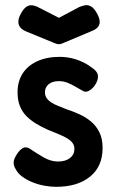

<svg xmlns="http://www.w3.org/2000/svg" viewBox="-20 -707 451 743"><path d="M197 16Q175 16 151 11.5Q127 7 105 -2Q83 -11 66 -23.5Q49 -36 41 -52Q34 -63 33 -73Q32 -83 36.5 -94Q41 -105 50 -117Q63 -134 75.5 -136.5Q88 -139 105 -125Q115 -119 126.5 -111.5Q138 -104 150.5 -97Q163 -90 176.5 -86Q190 -82 204 -82Q234 -82 251 -95.5Q268 -109 268 -131Q268 -142 262.5 -151Q257 -160 247 -167Q237 -174 224.5 -180Q212 -186 197 -192Q182 -198 167 -204Q142 -215 120.5 -228Q99 -241 82.5 -257.5Q66 -274 57 -296.5Q48 -319 48 -350Q48 -392 67.5 -422.5Q87 -453 124 -470Q161 -487 211 -487Q227 -487 243 -484.5Q259 -482 274.5 -477Q290 -472 305 -464.5Q320 -457 333 -447Q357 -432 359 -414.5Q361 -397 346 -375Q335 -361 323 -355Q311 -349 301 -355Q288 -362 273 -371Q258 -380 242 -386.5Q226 -393 208 -393Q192 -393 180 -388Q168 -383 161 -373Q154 -363 154 -350Q154 -337 160.5 -327.5Q167 -318 178.5 -310.5Q190 -303 205.5 -297Q221 -291 238 -284Q263 -276 288 -264.5Q313 -253 333 -236Q353 -219 365 -194.5Q377 -170 377 -134Q377 -63 328.5 -23.5Q280 16 197 16ZM208 -638 287 -680Q297 -684 308.5 -686.5Q320 -689 332.5 -682Q345 -675 357 -652Q370 -628 364 -611.5Q358 -595 333 -586L226 -541Q223 -540 218.5 -538Q214 -536 208 -536Q202 -536 197 -538Q192 -540 189 -541L82 -585Q59 -594 53 -611Q47 -628 59 -651Q71 -674 82.5 -681Q94 -688 104.5 -686.5Q115 -685 124 -681Z"/></svg>

Font: Fredoka SemiCondensed Medium
Style: Regular
Weight: 500
Width: 4
Designer: Ben Nathan
Foundry: Milena B. Brandão, Ben Nathan
Version: Version 2.001